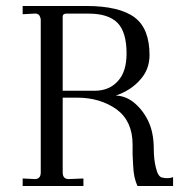

<svg xmlns="http://www.w3.org/2000/svg" viewBox="-20 -617 614 637"><path d="M55.2 -24.9 95.2 -22.9Q115.2 -22.9 115.2 -44.9V-550.8Q115.2 -558.1 109.9 -566.9Q103.5 -573.2 92.8 -571.8L55.2 -569.8V-597.2H265.1Q376 -597.2 426.8 -559.1Q476.1 -522 476.1 -434.1Q476.1 -386.2 444.8 -352.1Q414.1 -316.9 363.8 -299.8Q393.6 -299.8 421.9 -278.8Q452.6 -254.4 471.2 -216.8Q490.2 -178.2 490.2 -122.1Q490.2 -88.9 497.1 -61Q504.4 -29.3 519 -27.8Q526.9 -25.9 533.2 -25.9Q547.9 -25.9 554.2 -29.8V0H436Q423.3 -27.8 421.9 -65.9Q419.9 -100.1 419.9 -104V-137.2Q419.9 -214.8 367.2 -253.9Q312.5 -293 235.8 -293H188V-44.9Q188 -22.9 208 -22.9L256.8 -24.9V0H55.2ZM293.9 -315.9Q343.3 -315.9 372.1 -349.1Q399.9 -379.9 399.9 -439.9Q399.9 -509.8 370.1 -541Q339.4 -571.8 274.9 -571.8H200.2Q188 -571.8 188 -562V-315.9Z"/></svg>

Font: Unna Light
Style: Regular
Weight: 300
Designer: Jorge de Buen Unna
Foundry: Omnibus-Type
Version: Version 2.007;PS 002.007;hotconv 1.0.88;makeotf.lib2.5.64775